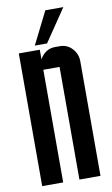

<svg xmlns="http://www.w3.org/2000/svg" viewBox="-98 -940 580 990"><g transform="rotate(-10 192.5 -445.0)"><path d="M192.4 -720.2H128.4L213.4 -890.1H307.6ZM149.9 0H40V-694.8H149.9V-644.5Q155.8 -656.7 166.5 -667.5Q192.4 -694.8 230 -694.8H254.9Q292.5 -694.8 318.4 -667.5Q345.2 -639.2 345.2 -600.1V0H234.9V-589.8H149.9Z"/></g></svg>

Font: Horta
Style: Regular
Weight: 600
Width: 3
Version: Version 0.11